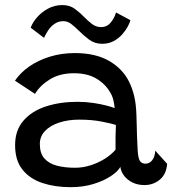

<svg xmlns="http://www.w3.org/2000/svg" viewBox="-20 -746 696 776"><path d="M265 10.5Q202.5 10.5 151.8 -6.2Q101 -23 71 -60.2Q41 -97.5 41 -159.5Q41 -219 74.5 -258Q108 -297 165.2 -315.8Q222.5 -334.5 293.5 -334.5Q326.5 -334.5 358 -329.8Q389.5 -325 412.5 -318.8Q435.5 -312.5 443.5 -309Q442 -325.5 437.8 -342.8Q433.5 -360 425 -373Q406 -406.5 369.8 -428.2Q333.5 -450 279 -450Q221.5 -450 181.5 -425.2Q141.5 -400.5 121.5 -366.5L40.5 -420Q62.5 -452.5 98.5 -477.5Q134.5 -502.5 181.5 -517Q228.5 -531.5 282.5 -531.5Q366.5 -531.5 421.5 -499.5Q476.5 -467.5 502 -415Q515 -388.5 522.5 -357Q530 -325.5 531.5 -279Q532.5 -230 533.8 -195.5Q535 -161 536.5 -136Q539 -103.5 546.5 -94Q554 -84.5 568 -84.5Q584 -84.5 595 -98.2Q606 -112 607.5 -137L655.5 -84Q652.5 -42 626 -20Q599.5 2 564 2Q536 2 514.8 -8.8Q493.5 -19.5 481 -36.5Q468.5 -53.5 466.5 -71.5Q456.5 -53 427.8 -34Q399 -15 357.2 -2.2Q315.5 10.5 265 10.5ZM283 -68Q315.5 -68 346.5 -78Q377.5 -88 403.8 -104.5Q430 -121 447 -141Q446.5 -172 447 -196.2Q447.5 -220.5 448.5 -241Q434 -246 393 -254.2Q352 -262.5 300.5 -262.5Q256 -262.5 219.8 -250.8Q183.5 -239 162.2 -217Q141 -195 141 -164Q141 -126.5 159.2 -105.8Q177.5 -85 209.5 -76.5Q241.5 -68 283 -68ZM104 -634Q111.5 -655 129.8 -676Q148 -697 174.2 -711.2Q200.5 -725.5 232 -725.5Q261.5 -725.5 282 -710.5Q302.5 -695.5 319.5 -678Q335 -662 351.5 -649.2Q368 -636.5 389.5 -636.5Q412 -636.5 427 -654.2Q442 -672 449 -695.5L507 -664.5Q504.5 -653.5 495.8 -637.5Q487 -621.5 472.8 -605.8Q458.5 -590 438.5 -579.5Q418.5 -569 393 -569Q362.5 -569 340 -586Q317.5 -603 298.5 -622Q283 -637.5 268 -649Q253 -660.5 236.5 -660.5Q216.5 -660.5 201 -650Q185.5 -639.5 175 -623.8Q164.5 -608 158 -593Z"/></svg>

Font: Grandstander Thin
Style: Regular
Weight: 400
Version: Version 1.200